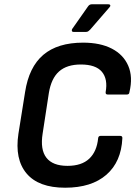

<svg xmlns="http://www.w3.org/2000/svg" viewBox="-20 -865 641 896"><path d="M284 11Q160 11 104 -55.5Q48 -122 66 -241L97 -435Q115 -552 182 -609Q249 -666 368 -666Q448 -666 502 -638Q556 -610 578.5 -558Q601 -506 584 -435Q583 -424 573 -424H482Q472 -424 473 -435Q484 -496 455.5 -530Q427 -564 357 -564Q292 -564 255.5 -531.5Q219 -499 208 -431L179 -242Q167 -167 196.5 -129Q226 -91 295 -91Q361 -91 396.5 -124.5Q432 -158 438 -220Q439 -231 450 -231H540Q552 -231 551 -220Q546 -110 476.5 -49.5Q407 11 284 11ZM323 -716Q317 -716 315.5 -720.5Q314 -725 317 -730L390 -834Q397 -845 408 -845H486Q493 -845 494.5 -840.5Q496 -836 491 -831L401 -727Q397 -723 392.5 -719.5Q388 -716 381 -716Z"/></svg>

Font: Sofia Sans Semi Condensed
Style: Bold Italic
Weight: 700
Italic angle: -9°
Version: Version 4.100